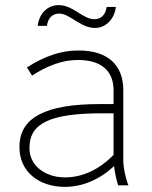

<svg xmlns="http://www.w3.org/2000/svg" viewBox="-20 -723 592 749"><path d="M284 -675C252 -695 232 -703 208 -703C167 -703 133 -672 127 -622H163C167 -653 185 -670 211 -670C233 -670 254 -655 275 -642C306 -623 326 -614 351 -614C391 -614 426 -646 432 -696H396C392 -664 373 -648 348 -648C326 -648 304 -662 284 -675ZM233 6C301 6 368 -22 425 -75C428 -49 434 -20 441 0H481C470 -27 461 -68 461 -98V-371C461 -470 400 -526 287 -526H283C218 -526 152 -503 85 -460L105 -428C166 -468 226 -489 282 -489H285C374 -489 423 -447 423 -371V-317H369C157 -317 56 -264 56 -151V-147C56 -56 129 6 233 6ZM234 -31C153 -31 95 -79 95 -144V-147C95 -243 178 -281 379 -281H423V-119C369 -63 303 -31 234 -31Z"/></svg>

Font: Fixel Text ExtraLight
Style: Regular
Weight: 200
Width: 4
Designer: AlfaBravo + MacPaw
Foundry: Kyrylo Tkachov, Marchela Mozhyna, Serhii Makarenko, Maria Weinstein, Zakhar Kryvoshyya
Version: Version 1.211